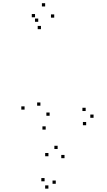

<svg xmlns="http://www.w3.org/2000/svg" viewBox="-20 -775 660 1180"><path d="M509.5 -5.3V-25.3H489.5V-5.3ZM555 -51V-71H535V-51ZM506.5 -92.7V-112.7H486.5V-92.7ZM285 -63.5V-83.5H265V-63.5ZM228.3 -125.3V-145.3H208.3V-125.3ZM313.2 -666.5V-686.5H293.2V-666.5ZM257.5 -735.3V-755.3H237.5V-735.3ZM195.3 -668.8V-688.8H175.3V-668.8ZM231.7 -595.7V-615.7H211.7V-595.7ZM215 -641V-661H195V-641ZM131 -101.3V-121.3H111V-101.3ZM260.8 21.5V1.5H240.8V21.5ZM322.8 354.5V334.5H302.8V354.5ZM376.5 197.2V177.2H356.5V197.2ZM334.2 140.8V120.8H314.2V140.8ZM277.7 185.3V165.3H257.7V185.3ZM254 339.3V319.3H234V339.3ZM277.5 384.3V364.3H257.5V384.3Z"/></svg>

Font: Monaspace Radon Dots Var
Style: Regular
Weight: 400
Designer: Riley Cran and the Lettermatic Team
Version: Version 1.100 (Monaspace Radon Dots)